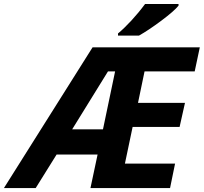

<svg xmlns="http://www.w3.org/2000/svg" viewBox="-80 -954 1034 974"><path d="M389.6 -713.9H933.6L907.7 -591.8H653.3L620.1 -432.1H858.4L831.1 -310.1H592.8L553.7 -124H808.1L782.7 0H378.9L415 -169.9H207L101.1 0H-60.1ZM442.4 -297.9 503.9 -591.8H467.8L286.1 -297.9ZM655.8 -933.6H825.7V-925.3Q803.7 -897.9 738.8 -849.4Q673.8 -800.8 625 -773.4H518.6V-784.2Q549.3 -809.6 585.9 -849.1Q622.6 -888.7 655.8 -933.6Z"/></svg>

Font: Viking Open Sans
Style: Bold Italic
Weight: 700
Italic angle: -12°
Foundry: Ascender Corporation
Version: Version 2.000